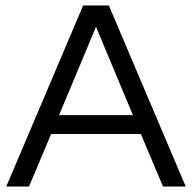

<svg xmlns="http://www.w3.org/2000/svg" viewBox="-20 -682 702 702"><path d="M3 0 284 -662H378L659 0H576L495 -192H167L86 0ZM196 -261H466L331 -584Z"/></svg>

Font: Questrial
Style: Regular
Weight: 400
Designer: Joe Prince, Laura Meseguer
Foundry: Joe Prince, Laura Meseguer
Version: Version 2.000; ttfautohint (v1.8.3)